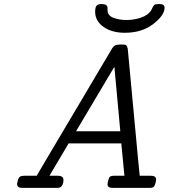

<svg xmlns="http://www.w3.org/2000/svg" viewBox="-20 -912 829 932"><path d="M63 -18.1Q63 -23.9 66.9 -37.4Q70.8 -50.8 77.9 -54.9Q85 -59.1 104 -59.1H158.2Q170.4 -81.1 195.8 -123L520 -669.9Q528.8 -686 537.8 -690.9Q546.9 -695.8 562 -695.8H573.2Q583 -695.8 588.6 -694.3Q594.2 -692.9 596.7 -686Q599.1 -679.2 599.6 -678Q600.1 -676.8 601.1 -665L642.1 -226.1Q644 -198.2 649.9 -142.6Q655.8 -86.9 658.2 -59.1H710Q737.8 -59.1 737.8 -41Q737.8 -34.2 733.9 -20.5Q730 -6.8 723.1 -2.9Q718.3 0 707 0H525.9Q502 0 502 -17.1Q502 -24.9 504.9 -34.2Q508.8 -51.3 515.4 -55.2Q522 -59.1 536.1 -59.1H584L568.8 -215.8H313L220.2 -59.1H259.8Q287.6 -59.1 288.1 -39.1Q288.1 -12.2 272.9 -2.9Q268.1 0 256.8 0H88.9Q63 0 63 -18.1ZM349.1 -274.9H564L535.2 -587.9ZM441.9 -855Q441.9 -876 448.5 -884Q455.1 -892.1 470.2 -892.1H476.1Q502 -892.1 502 -872.1V-862.8Q502 -836.9 530 -825.9Q558.1 -814.9 594.2 -814.9Q631.3 -814.9 665.8 -826.9Q700.2 -838.9 714.8 -863.8Q716.8 -867.7 719.5 -873.3Q722.2 -878.9 723.6 -881.3Q725.1 -883.8 728 -887Q731 -890.1 735.6 -891.1Q740.2 -892.1 748 -892.1H756.8Q778.8 -892.1 778.8 -874Q778.8 -837.9 723.9 -795.4Q668.9 -752.9 585.9 -752.9Q522.9 -752.9 482.4 -781.5Q441.9 -810.1 441.9 -855Z"/></svg>

Font: CMU Concrete
Style: Italic
Weight: 500
Italic angle: -14.04°
Version: Version 0.7.0